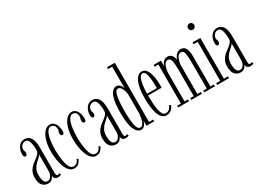

<svg xmlns="http://www.w3.org/2000/svg" viewBox="-39 -1392 2741 2045"><g transform="rotate(-30 1331.5 -369.5)"><path d="M124 10Q83.5 10 56.2 -19.5Q29 -49 29 -114.5Q29 -161 45.8 -192Q62.5 -223 87 -244.2Q111.5 -265.5 136 -282.8Q160.5 -300 177 -319Q193.5 -338 193.5 -364Q193.5 -423 181.2 -463.2Q169 -503.5 135 -503.5Q109.5 -503.5 91.5 -484Q73.5 -464.5 73.5 -441Q73.5 -425 77.8 -416.2Q82 -407.5 82 -393.5Q82 -380 76.8 -370.8Q71.5 -361.5 59.5 -361.5Q37.5 -361.5 37.5 -400Q37.5 -451 65 -489Q92.5 -527 139 -527Q185.5 -527 212 -488Q238.5 -449 238.5 -366V-50.5Q238.5 -32 244 -25.5Q249.5 -19 258 -19Q264.5 -19 270 -21.8Q275.5 -24.5 278 -27L289.5 -8Q284 -3 272.5 1Q261 5 247 5Q227.5 5 213.5 -6.2Q199.5 -17.5 198.5 -43.5Q193.5 -28 175.5 -9Q157.5 10 124 10ZM132 -16Q150.5 -16 164.5 -29.5Q178.5 -43 186 -61.2Q193.5 -79.5 193.5 -94V-312Q192.5 -298 174.8 -282.5Q157 -267 134.5 -246Q112 -225 95 -194.8Q78 -164.5 78 -120.5Q78 -70.5 90.5 -43.2Q103 -16 132 -16Z M447 10Q413 10 388.8 -14.8Q364.5 -39.5 348.8 -80.2Q333 -121 325.5 -170Q318 -219 318 -267Q318 -350.5 336.8 -408.5Q355.5 -466.5 385.2 -496.8Q415 -527 448.5 -527Q478.5 -527 498 -508.2Q517.5 -489.5 527 -460.2Q536.5 -431 536.5 -399.5Q536.5 -361.5 515 -361.5Q503.5 -361.5 498 -370.5Q492.5 -379.5 492.5 -393.5Q492.5 -407.5 497.2 -417Q502 -426.5 502 -442Q502 -471.5 487.2 -487.8Q472.5 -504 449.5 -504Q420.5 -504 402 -469.2Q383.5 -434.5 375 -380.5Q366.5 -326.5 366.5 -269.5Q366.5 -228.5 370.2 -183.8Q374 -139 383 -100.2Q392 -61.5 408.5 -37.2Q425 -13 450.5 -13Q478.5 -13 494.2 -30Q510 -47 516.5 -68.5L533.5 -56Q524.5 -32 503.2 -11Q482 10 447 10Z M716 10Q682 10 657.8 -14.8Q633.5 -39.5 617.8 -80.2Q602 -121 594.5 -170Q587 -219 587 -267Q587 -350.5 605.8 -408.5Q624.5 -466.5 654.2 -496.8Q684 -527 717.5 -527Q747.5 -527 767 -508.2Q786.5 -489.5 796 -460.2Q805.5 -431 805.5 -399.5Q805.5 -361.5 784 -361.5Q772.5 -361.5 767 -370.5Q761.5 -379.5 761.5 -393.5Q761.5 -407.5 766.2 -417Q771 -426.5 771 -442Q771 -471.5 756.2 -487.8Q741.5 -504 718.5 -504Q689.5 -504 671 -469.2Q652.5 -434.5 644 -380.5Q635.5 -326.5 635.5 -269.5Q635.5 -228.5 639.2 -183.8Q643 -139 652 -100.2Q661 -61.5 677.5 -37.2Q694 -13 719.5 -13Q747.5 -13 763.2 -30Q779 -47 785.5 -68.5L802.5 -56Q793.5 -32 772.2 -11Q751 10 716 10Z M957.5 10Q917 10 889.8 -19.5Q862.5 -49 862.5 -114.5Q862.5 -161 879.2 -192Q896 -223 920.5 -244.2Q945 -265.5 969.5 -282.8Q994 -300 1010.5 -319Q1027 -338 1027 -364Q1027 -423 1014.8 -463.2Q1002.5 -503.5 968.5 -503.5Q943 -503.5 925 -484Q907 -464.5 907 -441Q907 -425 911.2 -416.2Q915.5 -407.5 915.5 -393.5Q915.5 -380 910.2 -370.8Q905 -361.5 893 -361.5Q871 -361.5 871 -400Q871 -451 898.5 -489Q926 -527 972.5 -527Q1019 -527 1045.5 -488Q1072 -449 1072 -366V-50.5Q1072 -32 1077.5 -25.5Q1083 -19 1091.5 -19Q1098 -19 1103.5 -21.8Q1109 -24.5 1111.5 -27L1123 -8Q1117.5 -3 1106 1Q1094.5 5 1080.5 5Q1061 5 1047 -6.2Q1033 -17.5 1032 -43.5Q1027 -28 1009 -9Q991 10 957.5 10ZM965.5 -16Q984 -16 998 -29.5Q1012 -43 1019.5 -61.2Q1027 -79.5 1027 -94V-312Q1026 -298 1008.2 -282.5Q990.5 -267 968 -246Q945.5 -225 928.5 -194.8Q911.5 -164.5 911.5 -120.5Q911.5 -70.5 924 -43.2Q936.5 -16 965.5 -16Z M1269 10Q1224.5 10 1194.8 -52Q1165 -114 1165 -259Q1165 -356 1178.8 -414.8Q1192.5 -473.5 1215.5 -499.8Q1238.5 -526 1266 -526Q1288.5 -526 1303 -514.2Q1317.5 -502.5 1325.2 -487Q1333 -471.5 1335.5 -459.5V-728H1285V-750H1381V-22H1431.5V0H1337.5L1336.5 -66Q1335 -52.5 1327.2 -34.8Q1319.5 -17 1305.2 -3.5Q1291 10 1269 10ZM1274.5 -16Q1293.5 -16 1306.2 -37Q1319 -58 1326.2 -88.8Q1333.5 -119.5 1335.5 -149.5V-391Q1333 -414.5 1324.8 -438.5Q1316.5 -462.5 1303 -479Q1289.5 -495.5 1272.5 -495.5Q1248 -495.5 1235 -460.8Q1222 -426 1217.5 -371Q1213 -316 1213 -256.5Q1213 -146.5 1225.5 -81.2Q1238 -16 1274.5 -16Z M1580.5 11Q1546.5 11 1524.2 -13.2Q1502 -37.5 1489.5 -77.5Q1477 -117.5 1472 -165.8Q1467 -214 1467 -262.5Q1467 -391.5 1498.5 -459.2Q1530 -527 1579.5 -527Q1608.5 -527 1627.8 -507Q1647 -487 1658.5 -454.5Q1670 -422 1675 -383.2Q1680 -344.5 1680 -307Q1680 -297.5 1680 -288.5Q1680 -279.5 1679.5 -270.5H1513.5Q1513.5 -222 1516 -176Q1518.5 -130 1525.5 -93.2Q1532.5 -56.5 1546.5 -34.8Q1560.5 -13 1584 -13Q1614.5 -13 1631.5 -31.8Q1648.5 -50.5 1654.5 -70.5L1674 -61Q1665 -32 1640.2 -10.5Q1615.5 11 1580.5 11ZM1579.5 -505.5Q1549.5 -505.5 1532.2 -450Q1515 -394.5 1513.5 -292.5H1633.5Q1633.5 -353 1629.2 -401.2Q1625 -449.5 1613.2 -477.5Q1601.5 -505.5 1579.5 -505.5Z M1727.5 0V-22H1773V-501.5H1727.5V-523.5H1817.5V-451.5Q1819.5 -463.5 1828.5 -481Q1837.5 -498.5 1854.5 -512.2Q1871.5 -526 1897 -526Q1924.5 -526 1940.5 -511Q1956.5 -496 1963.8 -476.2Q1971 -456.5 1971.5 -442.5Q1974.5 -460 1985.5 -479.2Q1996.5 -498.5 2015 -512.2Q2033.5 -526 2059 -526Q2101 -526 2118.8 -489.8Q2136.5 -453.5 2136.5 -402.5V-22H2179V0H2048.5V-22H2091.5V-341Q2091.5 -411.5 2084.5 -453Q2077.5 -494.5 2043.5 -494.5Q2022 -494.5 2007 -474.5Q1992 -454.5 1984.2 -425Q1976.5 -395.5 1976 -368.5V-22H2019V0H1889V-22H1931V-341Q1931 -411.5 1923.5 -453Q1916 -494.5 1881.5 -494.5Q1860 -494.5 1846 -474Q1832 -453.5 1825.2 -424Q1818.5 -394.5 1818 -368V-22H1860V0Z M2277.5 -638.5Q2261 -638.5 2249.8 -649.8Q2238.5 -661 2238.5 -677Q2238.5 -693 2249.8 -704.5Q2261 -716 2277.5 -716Q2293 -716 2304 -704.5Q2315 -693 2315 -677Q2315 -661 2304 -649.8Q2293 -638.5 2277.5 -638.5ZM2206.5 0V-22H2256.5V-501.5H2206.5V-523.5H2301.5V-22H2352V0Z M2491.5 10Q2451 10 2423.8 -19.5Q2396.5 -49 2396.5 -114.5Q2396.5 -161 2413.2 -192Q2430 -223 2454.5 -244.2Q2479 -265.5 2503.5 -282.8Q2528 -300 2544.5 -319Q2561 -338 2561 -364Q2561 -423 2548.8 -463.2Q2536.5 -503.5 2502.5 -503.5Q2477 -503.5 2459 -484Q2441 -464.5 2441 -441Q2441 -425 2445.2 -416.2Q2449.5 -407.5 2449.5 -393.5Q2449.5 -380 2444.2 -370.8Q2439 -361.5 2427 -361.5Q2405 -361.5 2405 -400Q2405 -451 2432.5 -489Q2460 -527 2506.5 -527Q2553 -527 2579.5 -488Q2606 -449 2606 -366V-50.5Q2606 -32 2611.5 -25.5Q2617 -19 2625.5 -19Q2632 -19 2637.5 -21.8Q2643 -24.5 2645.5 -27L2657 -8Q2651.5 -3 2640 1Q2628.5 5 2614.5 5Q2595 5 2581 -6.2Q2567 -17.5 2566 -43.5Q2561 -28 2543 -9Q2525 10 2491.5 10ZM2499.5 -16Q2518 -16 2532 -29.5Q2546 -43 2553.5 -61.2Q2561 -79.5 2561 -94V-312Q2560 -298 2542.2 -282.5Q2524.5 -267 2502 -246Q2479.5 -225 2462.5 -194.8Q2445.5 -164.5 2445.5 -120.5Q2445.5 -70.5 2458 -43.2Q2470.5 -16 2499.5 -16Z"/></g></svg>

Font: Imbue 50pt ExtraLight
Style: Regular
Weight: 200
Designer: Tyler Finck
Foundry: Etcetera Type Company
Version: Version 1.102; ttfautohint (v1.8.3)